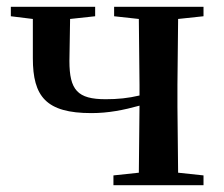

<svg xmlns="http://www.w3.org/2000/svg" viewBox="-20 -547 661 567"><path d="M317 -499 390 -491 392 -296V-265C358 -257 328 -254 292 -254C209 -254 185 -281 185 -367L187 -491L261 -499V-527H12V-499L77 -491V-375C77 -262 116 -213 250 -213C300 -213 345 -222 392 -235L390 -37L315 -29V0H581V-29L506 -37L504 -232V-296L506 -491L581 -499V-527H317Z"/></svg>

Font: Noto Serif JP SemiBold
Style: Regular
Weight: 600
Designer: Ryoko NISHIZUKA 西塚涼子 (kana & ideographs); Frank Grießhammer (Latin, Greek & Cyrillic); Wenlong ZHANG 张文龙 (bopomofo); San
Foundry: Adobe
Version: Version 2.001;hotconv 1.1.0;makeotfexe 2.6.0